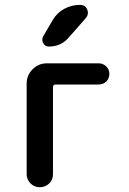

<svg xmlns="http://www.w3.org/2000/svg" viewBox="-20 -785 540 805"><path d="M201.2 -701.2Q218.8 -731.4 249.5 -748Q280.3 -764.6 315.4 -764.6Q337.9 -764.6 345.7 -745.1Q353.5 -725.6 339.8 -709L267.6 -627Q235.4 -589.8 184.6 -589.8Q168.9 -589.8 161.1 -604.5Q153.3 -619.1 161.1 -632.8ZM91.8 -54.7V-434.6Q91.8 -469.7 116.7 -494.6Q141.6 -519.5 176.8 -519.5H393.6Q412.1 -519.5 425.3 -506.8Q438.5 -494.1 438.5 -475.1Q438.5 -456.1 425.8 -443.4Q413.1 -430.7 393.6 -430.7H212.9Q202.1 -430.7 202.1 -418.9V-54.7Q202.1 -31.2 186 -15.6Q169.9 0 147 0Q124 0 107.9 -16.1Q91.8 -32.2 91.8 -54.7Z"/></svg>

Font: Rounded-X Mgen+ 2m medium
Style: Regular
Weight: 500
Designer: [Source Han Sans]
Ryoko NISHIZUKA  (kana & ideographs); Paul D. Hunt (Latin, Greek & Cyrillic); Wenlong ZHANG  (bopomofo
Version: Version 1.059.20150602